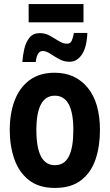

<svg xmlns="http://www.w3.org/2000/svg" viewBox="-20 -915 540 945"><path d="M250 10Q172 10 123 -28Q74 -66 51 -131Q28 -196 28 -275Q28 -358 52.5 -421.5Q77 -485 126 -521Q175 -557 249 -557Q351 -557 411.5 -483.5Q472 -410 472 -274Q472 -196 450.5 -131.5Q429 -67 380 -28.5Q331 10 250 10ZM250 -102Q297 -102 319 -145.5Q341 -189 341 -275Q341 -444 250 -444Q159 -444 159 -275Q159 -102 250 -102ZM90 -610Q92 -641 99.5 -674Q107 -707 125 -729.5Q143 -752 176 -752Q203 -752 226 -739Q249 -726 269.5 -713Q290 -700 310 -700Q326 -700 332.5 -713.5Q339 -727 344 -753H410Q407 -682 383 -646.5Q359 -611 322 -611Q295 -611 271.5 -624Q248 -637 227.5 -650.5Q207 -664 190 -664Q162 -664 156 -610ZM121 -805V-895H391V-805Z"/></svg>

Font: Noto Sans Mono ExtraCondensed
Style: Bold
Weight: 700
Width: 2
Designer: Monotype Design Team
Foundry: Monotype Imaging Inc.
Version: Version 2.014